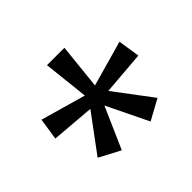

<svg xmlns="http://www.w3.org/2000/svg" viewBox="-107 -917 764 764"><g transform="rotate(-45 275.5 -535.0)"><path d="M322 -760 302 -568 494 -622 508 -530 324 -515 443 -357 357 -310 272 -485 195 -310 106 -357 223 -515 41 -530 55 -622 245 -568 224 -760Z"/></g></svg>

Font: Noto Sans Tai Tham
Style: Regular
Weight: 400
Designer: Monotype Design Team 2013. Revised by David WIlliams 2020
Foundry: Monotype Imaging Inc.
Version: Version 2.002